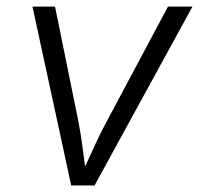

<svg xmlns="http://www.w3.org/2000/svg" viewBox="-20 -566 607 586"><path d="M197.3 0 79.1 -545.9H147.9L217.8 -202.6Q227.1 -156.7 232.7 -110.8Q238.3 -64.9 245.6 -21.5H221.7Q243.7 -64.9 264.2 -110.8Q284.7 -156.7 309.6 -202.6L492.7 -545.9H567.4L268.6 0Z"/></svg>

Font: Inter Light
Style: Italic
Weight: 300
Italic angle: -9.3988°
Designer: Rasmus Andersson
Foundry: rsms
Version: Version 4.001;git-66647c0bb